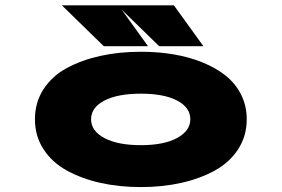

<svg xmlns="http://www.w3.org/2000/svg" viewBox="-20 -712 1090 742"><path d="M552 -533.5H381L219 -691.5H652L766 -533.5H595L450 -675ZM524.5 11Q441 11 368.2 -5.2Q295.5 -21.5 238.2 -53Q181 -84.5 148 -135.5Q115 -186.5 115 -251Q115 -316 148 -367Q181 -418 238.2 -449Q295.5 -480 368 -496Q440.5 -512 524.5 -512Q590.5 -512 650.2 -502Q710 -492 762 -471Q814 -450 852 -419.8Q890 -389.5 911.8 -346.2Q933.5 -303 933.5 -251Q933.5 -186.5 900.5 -135.5Q867.5 -84.5 810.2 -53Q753 -21.5 680.2 -5.2Q607.5 11 524.5 11ZM524.5 -151Q613.5 -151 664.5 -178.8Q715.5 -206.5 715.5 -251Q715.5 -296.5 664.8 -323.2Q614 -350 524.5 -350Q434.5 -350 383.2 -323.2Q332 -296.5 332 -251Q332 -206 383.5 -178.5Q435 -151 524.5 -151Z"/></svg>

Font: League Mono Extended ExtraBold
Style: Regular
Weight: 800
Width: 9
Designer: Tyler Finck
Foundry: The League of Moveable Type / Tyler Finck
Version: Version 2.210